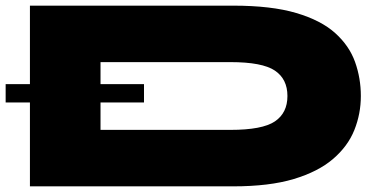

<svg xmlns="http://www.w3.org/2000/svg" viewBox="-36 -660 1358 680"><path d="M790 -640Q925 -640 1013 -614Q1101 -588 1151 -543Q1201 -498 1221.5 -440.5Q1242 -383 1242 -320Q1242 -257 1219 -199.5Q1196 -142 1143.5 -97Q1091 -52 1004.5 -26Q918 0 790 0H70V-640ZM320 -200H780Q893 -200 937.5 -230Q982 -260 982 -320Q982 -380 937.5 -410Q893 -440 780 -440H320ZM-16 -362H474V-297H-16Z"/></svg>

Font: Syne ExtraBold
Style: Regular
Weight: 800
Designer: Lucas Descroix
Foundry: Bonjour Monde
Version: Version 2.200; ttfautohint (v1.8.4)